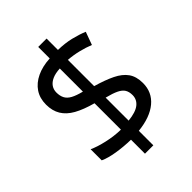

<svg xmlns="http://www.w3.org/2000/svg" viewBox="-233 -870 1039 1039"><g transform="rotate(-45 286.0 -350.5)"><path d="M253 -49Q198 -50 146 -58.5Q94 -67 62 -82V-167Q96 -151 149 -139Q202 -127 253 -126V-328Q187 -346 145 -369.5Q103 -393 82.5 -427Q62 -461 62 -508Q62 -557 85.5 -592Q109 -627 152 -647.5Q195 -668 253 -671V-759H317V-672Q370 -671 413.5 -660.5Q457 -650 493 -635L466 -561Q434 -574 395.5 -583.5Q357 -593 317 -596V-395Q383 -376 427 -354.5Q471 -333 493.5 -301.5Q516 -270 516 -220Q516 -150 464 -106.5Q412 -63 317 -53V58H253ZM317 -131Q376 -137 403 -158.5Q430 -180 430 -214Q430 -239 420 -255.5Q410 -272 385.5 -284Q361 -296 317 -307ZM253 -594Q217 -592 194 -581.5Q171 -571 159.5 -554Q148 -537 148 -515Q148 -489 157.5 -470.5Q167 -452 190 -439.5Q213 -427 253 -417Z"/></g></svg>

Font: lhindi25
Style: Book
Weight: 400
Designer: Jelle Bosma - Monotype Design Team
Foundry: Monotype Imaging Inc.
Version: Version 2.003